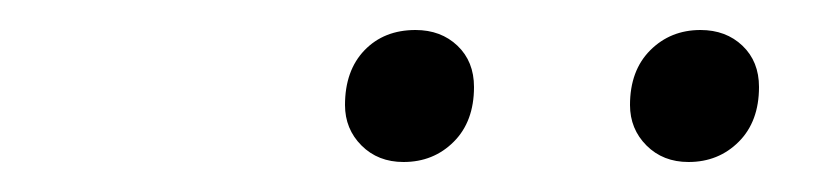

<svg xmlns="http://www.w3.org/2000/svg" viewBox="-20 -696 559 128"><path d="M439 -588Q422 -588 411 -599Q400 -610 400 -626Q400 -649 413.5 -662.5Q427 -676 447 -676Q464 -676 475 -665.5Q486 -655 486 -638Q486 -615 472.5 -601.5Q459 -588 439 -588ZM249 -588Q232 -588 221 -599Q210 -610 210 -626Q210 -649 223 -662.5Q236 -676 257 -676Q274 -676 285 -665.5Q296 -655 296 -638Q296 -615 282.5 -601.5Q269 -588 249 -588Z"/></svg>

Font: Kantumruy Pro Light
Style: Italic
Weight: 300
Italic angle: -13°
Version: Version 1.002